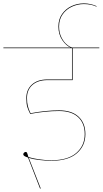

<svg xmlns="http://www.w3.org/2000/svg" viewBox="-30 -960 605 1131"><path d="M129 -383Q129 -355 134 -336Q139 -317 144 -306.5Q149 -296 150 -293Q241 -310 318 -310Q393 -310 433 -272.5Q473 -235 473 -170Q473 -101 422.5 -57Q372 -13 273 -13Q240 -13 202 -17.5Q164 -22 139 -30Q139 -30 139.5 -29.5Q140 -29 140 -29L210 150L206 151L135 -32Q107 -40 107 -51Q107 -56 111.5 -60.5Q116 -65 122 -65Q127 -65 129.5 -59.5Q132 -54 134 -46.5Q136 -39 137 -35Q162 -27 199.5 -21.5Q237 -16 273 -16Q370 -16 419.5 -59Q469 -102 469 -170Q469 -234 430 -270Q391 -306 318 -306Q239 -306 148 -289Q137 -310 131 -329Q125 -348 125 -383Q125 -432 158 -462Q191 -492 249 -492H394V-676H-10V-680H386Q360 -690 337 -723.5Q314 -757 314 -804Q314 -847 335.5 -877.5Q357 -908 391 -924Q425 -940 464 -940Q503 -940 539 -924L538 -921Q506 -936 464 -936Q427 -936 393.5 -920.5Q360 -905 339 -875.5Q318 -846 318 -804Q318 -768 331.5 -740.5Q345 -713 364 -697.5Q383 -682 396 -680H555V-676H398V-488H249Q193 -488 161 -459.5Q129 -431 129 -383Z"/></svg>

Font: FiraGO Four
Style: Regular
Weight: 100
Designer: bBox Type
Foundry: bBox Type GmbH
Version: Version 1.001